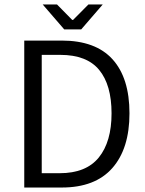

<svg xmlns="http://www.w3.org/2000/svg" viewBox="-20 -838 650 858"><path d="M88.4 0V-656.7H255.4Q407.2 -656.7 482.9 -573Q558.6 -489.3 558.6 -331.5Q558.6 -173.8 481.9 -86.9Q405.3 0 255.9 0ZM166.5 -64H246.6Q364.7 -64 421.6 -134.3Q478.5 -204.6 478.5 -331.5Q478.5 -458.5 423.1 -525.6Q367.7 -592.8 249.5 -592.8H166.5ZM267.1 -706.5 170.9 -817.9H234.9L302.7 -749H306.6L375 -817.9H439L342.8 -706.5Z"/></svg>

Font: Varta Light
Style: Regular
Weight: 400
Version: Version 1.004